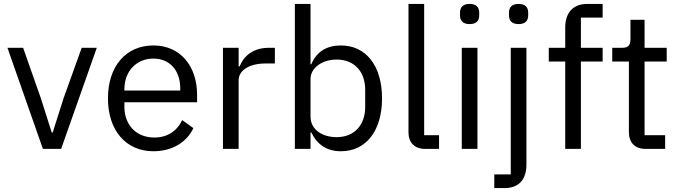

<svg xmlns="http://www.w3.org/2000/svg" viewBox="-20 -760 3467 980"><path d="M292 0 474 -516H397L305 -260L249 -84H244L188 -260L98 -516H18L199 0Z M763 12C860 12 934 -35 967 -106L910 -147C883 -90 833 -58 768 -58C672 -58 615 -126 615 -214V-238H986V-276C986 -422 901 -528 763 -528C623 -528 531 -422 531 -258C531 -94 623 12 763 12ZM763 -461C846 -461 900 -401 900 -309V-298H615V-305C615 -396 676 -461 763 -461Z M1198 0V-350C1198 -399 1249 -436 1336 -436H1383V-516H1352C1268 -516 1222 -470 1203 -421H1198V-516H1118V0Z M1485 0H1565V-84H1569C1600 -20 1650 12 1720 12C1849 12 1930 -93 1930 -258C1930 -423 1849 -528 1720 -528C1648 -528 1596 -497 1569 -432H1565V-740H1485ZM1698 -60C1625 -60 1565 -98 1565 -165V-357C1565 -414 1625 -456 1698 -456C1789 -456 1844 -394 1844 -302V-214C1844 -122 1789 -60 1698 -60Z M2221 0V-70H2145V-740H2065V-83C2065 -35 2094 0 2150 0Z M2377 -637C2412 -637 2426 -655 2426 -682V-695C2426 -722 2412 -740 2377 -740C2342 -740 2328 -722 2328 -695V-682C2328 -655 2342 -637 2377 -637ZM2337 0H2417V-516H2337Z M2587 130H2503V200H2555C2632 200 2667 152 2667 80V-516H2587ZM2627 -637C2662 -637 2676 -655 2676 -682V-695C2676 -722 2662 -740 2627 -740C2592 -740 2578 -722 2578 -695V-682C2578 -655 2592 -637 2627 -637Z M2865 0H2945V-446H3056V-516H2945V-670H3056V-740H2978C2902 -740 2865 -692 2865 -620V-516H2781V-446H2865Z M3375 0V-70H3270V-446H3383V-516H3270V-659H3198V-563C3198 -528 3188 -516 3153 -516H3105V-446H3190V-85C3190 -34 3219 0 3275 0Z"/></svg>

Font: IBMKR
Style: Regular
Weight: 400
Designer: Mike Abbink; Paul van der Laan; Pieter van Rosmalen; Wujin Sim; Chorong Kim; Dohee Lee;
Foundry: Sandoll Inc.
Version: Version 1.002